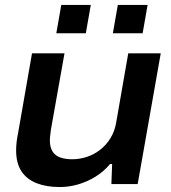

<svg xmlns="http://www.w3.org/2000/svg" viewBox="-20 -742 690 774"><path d="M221 12Q167 12 127.5 -3.5Q88 -19 66.5 -51.5Q45 -84 45 -136Q45 -152 47 -169.5Q49 -187 53 -206L109 -527H240L185 -218Q184 -206 182.5 -196Q181 -186 181 -177Q181 -148 192 -131Q203 -114 223.5 -107Q244 -100 271 -100Q301 -100 330 -109.5Q359 -119 383.5 -138Q408 -157 425 -184.5Q442 -212 448 -246L497 -527H628L535 0H429L432 -81H424Q398 -50 364.5 -29.5Q331 -9 294.5 1.5Q258 12 221 12ZM207 -608 227 -722H346L326 -608ZM435 -608 455 -722H575L555 -608Z"/></svg>

Font: Archivo SemiExpanded SemiBold
Style: Italic
Weight: 600
Width: 6
Italic angle: -10°
Designer: Hector Gatti
Foundry: Omnibus-Type
Version: Version 2.001